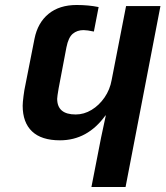

<svg xmlns="http://www.w3.org/2000/svg" viewBox="-20 -749 663 769"><path d="M622.6 -724.6 482.9 0H346.2L384.8 -197.8L403.8 -286.6H402.3Q330.6 -187 220.2 -187Q146 -187 108.4 -222.7Q70.8 -258.3 70.8 -325.7Q70.8 -337.9 74.2 -364.5Q77.6 -391.1 81.1 -405.8L118.2 -593.8Q130.9 -657.7 174.3 -693.4Q217.8 -729 287.1 -729Q334.5 -729 375 -720.7L356 -622.6Q329.1 -628.4 314.5 -628.4Q289.1 -628.4 271.5 -613.8Q253.9 -599.1 246.1 -559.6L214.8 -395Q209 -361.3 209 -353.5Q209 -290.5 283.2 -290.5Q316.4 -290.5 346.7 -308.8Q377 -327.1 398.7 -358.6Q420.4 -390.1 427.2 -428.7L484.9 -724.6Z"/></svg>

Font: Arimo
Style: Bold Italic
Weight: 700
Italic angle: -12°
Designer: Steve Matteson
Foundry: Monotype Imaging Inc.
Version: Version 1.33